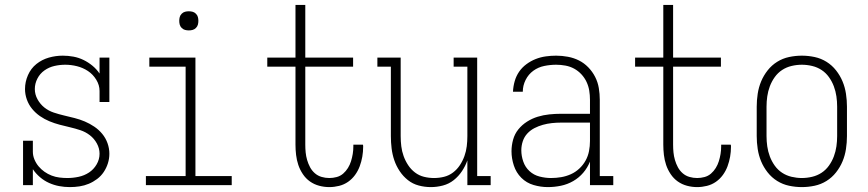

<svg xmlns="http://www.w3.org/2000/svg" viewBox="-20 -755 3540 783"><path d="M265 8Q243 8 221.5 4Q200 0 180 -9Q160 -18 143 -32.5Q126 -47 114 -65V0H74V-181H114V-136Q114 -120 120.5 -104.5Q127 -89 137.5 -76.5Q148 -64 161.5 -54.5Q175 -45 190.5 -39Q206 -33 222.5 -31Q239 -29 255 -29Q278 -29 301 -34Q324 -39 343 -51.5Q362 -64 374 -84.5Q386 -105 386 -128Q386 -150 375 -170Q364 -190 346.5 -203.5Q329 -217 308 -224Q287 -231 265.5 -236Q244 -241 223 -246.5Q202 -252 181.5 -260.5Q161 -269 143 -281.5Q125 -294 111 -311Q97 -328 89.5 -349Q82 -370 82 -392Q82 -421 94 -448.5Q106 -476 128.5 -494Q151 -512 179 -520Q207 -528 236 -528Q258 -528 279.5 -524Q301 -520 320.5 -510.5Q340 -501 357 -487Q374 -473 386 -455V-520H426V-339H386V-384Q386 -408 372.5 -430Q359 -452 338.5 -465.5Q318 -479 294 -485Q270 -491 246 -491Q224 -491 202 -486Q180 -481 161.5 -468Q143 -455 132.5 -434.5Q122 -414 122 -392Q122 -370 133 -350Q144 -330 161 -316.5Q178 -303 199 -296Q220 -289 241.5 -284Q263 -279 284.5 -273.5Q306 -268 326 -259.5Q346 -251 364.5 -238.5Q383 -226 397 -209Q411 -192 418.5 -171Q426 -150 426 -128Q426 -108 420 -89Q414 -70 403 -53.5Q392 -37 376 -25Q360 -13 342 -5.5Q324 2 304.5 5Q285 8 265 8Z M575 0V-37H737V-483H589V-520H777V-37H925V0ZM750 -631Q742 -631 734.5 -633Q727 -635 721 -641Q715 -647 713 -654.5Q711 -662 711 -670Q711 -678 713 -685.5Q715 -693 721 -699Q727 -705 734.5 -707Q742 -709 750 -709Q758 -709 765.5 -707Q773 -705 779 -699Q785 -693 787 -685.5Q789 -678 789 -670Q789 -662 787 -654.5Q785 -647 779 -641Q773 -635 765.5 -633Q758 -631 750 -631Z M1323 8Q1302 8 1281.5 2.5Q1261 -3 1244 -15Q1227 -27 1215 -45Q1203 -63 1196.5 -82.5Q1190 -102 1187.5 -123Q1185 -144 1185 -165V-483H1070V-520H1185V-735H1225V-520H1420V-483H1225V-165Q1225 -149 1226.5 -133.5Q1228 -118 1232.5 -102.5Q1237 -87 1244.5 -73Q1252 -59 1264 -48.5Q1276 -38 1291.5 -33.5Q1307 -29 1323 -29Q1338 -29 1353 -33Q1368 -37 1379.5 -47Q1391 -57 1399 -70Q1407 -83 1411.5 -97.5Q1416 -112 1418.5 -127Q1421 -142 1421 -158V-165H1460Q1461 -163 1461 -160.5Q1461 -158 1461 -156Q1461 -136 1457.5 -116Q1454 -96 1447 -77Q1440 -58 1428 -41.5Q1416 -25 1399.5 -13.5Q1383 -2 1363 3Q1343 8 1323 8Z M1737 8Q1712 8 1687.5 1.5Q1663 -5 1643.5 -20.5Q1624 -36 1610 -57Q1596 -78 1588 -101.5Q1580 -125 1577 -150Q1574 -175 1574 -200V-483H1519V-520H1614V-200Q1614 -179 1616.5 -158.5Q1619 -138 1626 -118.5Q1633 -99 1644.5 -81.5Q1656 -64 1672.5 -51.5Q1689 -39 1709 -34Q1729 -29 1750 -29Q1771 -29 1791 -34Q1811 -39 1827.5 -51.5Q1844 -64 1855.5 -81.5Q1867 -99 1874 -118.5Q1881 -138 1883.5 -158.5Q1886 -179 1886 -200V-483H1830V-520H1926V-37H1981V0H1886V-101Q1878 -78 1864 -57Q1850 -36 1830.5 -20.5Q1811 -5 1786.5 1.5Q1762 8 1737 8Z M2214 8Q2185 8 2156 -0.5Q2127 -9 2106 -30Q2085 -51 2075.5 -80Q2066 -109 2066 -138Q2066 -162 2072.5 -185.5Q2079 -209 2094 -227.5Q2109 -246 2129.5 -259Q2150 -272 2173 -279Q2196 -286 2220 -288.5Q2244 -291 2268 -291H2386V-348Q2386 -367 2383 -385.5Q2380 -404 2372 -421Q2364 -438 2351 -452Q2338 -466 2321.5 -475Q2305 -484 2286 -487.5Q2267 -491 2248 -491Q2224 -491 2199.5 -486Q2175 -481 2155 -466.5Q2135 -452 2123.5 -429Q2112 -406 2112 -381H2072Q2073 -403 2079 -424Q2085 -445 2097 -462.5Q2109 -480 2126.5 -493Q2144 -506 2164 -514Q2184 -522 2205.5 -525Q2227 -528 2248 -528Q2272 -528 2296 -523.5Q2320 -519 2341 -508.5Q2362 -498 2379 -480.5Q2396 -463 2407 -441.5Q2418 -420 2422 -396Q2426 -372 2426 -348V-37H2481V0H2386V-96Q2376 -71 2358.5 -50.5Q2341 -30 2317.5 -16.5Q2294 -3 2267.5 2.5Q2241 8 2214 8ZM2227 -29Q2248 -29 2268.5 -32.5Q2289 -36 2308 -44.5Q2327 -53 2342.5 -67.5Q2358 -82 2368 -100Q2378 -118 2382 -138.5Q2386 -159 2386 -180V-255H2268Q2249 -255 2230.5 -253Q2212 -251 2194 -246Q2176 -241 2159.5 -232.5Q2143 -224 2130.5 -210.5Q2118 -197 2112 -179Q2106 -161 2106 -142Q2106 -119 2114 -96Q2122 -73 2139.5 -57Q2157 -41 2180.5 -35Q2204 -29 2227 -29Z M2823 8Q2802 8 2781.5 2.5Q2761 -3 2744 -15Q2727 -27 2715 -45Q2703 -63 2696.5 -82.5Q2690 -102 2687.5 -123Q2685 -144 2685 -165V-483H2570V-520H2685V-735H2725V-520H2920V-483H2725V-165Q2725 -149 2726.5 -133.5Q2728 -118 2732.5 -102.5Q2737 -87 2744.5 -73Q2752 -59 2764 -48.5Q2776 -38 2791.5 -33.5Q2807 -29 2823 -29Q2838 -29 2853 -33Q2868 -37 2879.5 -47Q2891 -57 2899 -70Q2907 -83 2911.5 -97.5Q2916 -112 2918.5 -127Q2921 -142 2921 -158V-165H2960Q2961 -163 2961 -160.5Q2961 -158 2961 -156Q2961 -136 2957.5 -116Q2954 -96 2947 -77Q2940 -58 2928 -41.5Q2916 -25 2899.5 -13.5Q2883 -2 2863 3Q2843 8 2823 8Z M3250 8Q3224 8 3198 2.5Q3172 -3 3149.5 -17Q3127 -31 3110.5 -52Q3094 -73 3084 -97Q3074 -121 3070 -147.5Q3066 -174 3066 -200V-320Q3066 -346 3070 -372.5Q3074 -399 3084 -423Q3094 -447 3110.5 -468Q3127 -489 3149.5 -503Q3172 -517 3198 -522.5Q3224 -528 3250 -528Q3276 -528 3302 -522.5Q3328 -517 3350.5 -503Q3373 -489 3389.5 -468Q3406 -447 3416 -423Q3426 -399 3430 -372.5Q3434 -346 3434 -320V-200Q3434 -174 3430 -147.5Q3426 -121 3416 -97Q3406 -73 3389.5 -52Q3373 -31 3350.5 -17Q3328 -3 3302 2.5Q3276 8 3250 8ZM3250 -29Q3271 -29 3292 -34Q3313 -39 3330.5 -50.5Q3348 -62 3360.5 -79.5Q3373 -97 3380.5 -117Q3388 -137 3391 -158Q3394 -179 3394 -200V-320Q3394 -341 3391 -362Q3388 -383 3380.5 -403Q3373 -423 3360.5 -440.5Q3348 -458 3330.5 -469.5Q3313 -481 3292 -486Q3271 -491 3250 -491Q3229 -491 3208 -486Q3187 -481 3169.5 -469.5Q3152 -458 3139.5 -440.5Q3127 -423 3119.5 -403Q3112 -383 3109 -362Q3106 -341 3106 -320V-200Q3106 -179 3109 -158Q3112 -137 3119.5 -117Q3127 -97 3139.5 -79.5Q3152 -62 3169.5 -50.5Q3187 -39 3208 -34Q3229 -29 3250 -29Z"/></svg>

Font: Iosevka Curly Slab Extralight
Style: Regular
Weight: 200
Monospace: yes
Designer: Belleve Invis
Foundry: Belleve Invis
Version: Version 22.1.2; ttfautohint (v1.8.4)